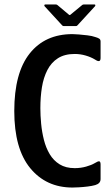

<svg xmlns="http://www.w3.org/2000/svg" viewBox="-20 -833 504 861"><path d="M431 -30Q431 -10 407 -3Q393 1 372.5 3.5Q352 6 333.5 7Q315 8 305 8Q187 8 115.5 -79Q44 -166 44 -335Q44 -506 113 -593Q182 -680 305 -680Q315 -680 333.5 -678.5Q352 -677 372.5 -674.5Q393 -672 407 -667Q418 -664 424.5 -660Q431 -656 431 -647V-573Q431 -549 406 -566Q388 -577 364 -584Q340 -591 315 -591Q270 -591 240 -572Q210 -553 192.5 -519Q175 -485 168 -441.5Q161 -398 161 -348Q161 -315 164.5 -278Q168 -241 177 -205.5Q186 -170 203 -141.5Q220 -113 247.5 -96Q275 -79 315 -79Q342 -79 366.5 -86Q391 -93 404 -101Q420 -111 425.5 -109.5Q431 -108 431 -95ZM266 -716Q262 -716 259 -719L180 -805Q178 -808 179 -810.5Q180 -813 183 -813H230Q235 -813 238 -810L288 -768Q293 -763 297 -768L348 -810Q351 -813 356 -813H403Q407 -813 407.5 -810.5Q408 -808 406 -805L327 -719Q325 -716 320 -716Z"/></svg>

Font: Glory SemiBold
Style: Regular
Weight: 600
Designer: Robert Leuschke
Foundry: Robert Leuschke
Version: Version 1.011